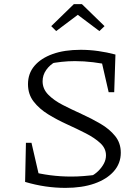

<svg xmlns="http://www.w3.org/2000/svg" viewBox="-20 -904 677 933"><path d="M298 9Q250 9 201.5 2Q153 -5 102 -20L129 -71Q174 -59 224 -52.5Q274 -46 326 -46Q356 -46 387 -48.5Q418 -51 449 -55L419 -46Q440 -56 457 -72.5Q474 -89 484.5 -108.5Q495 -128 495 -149Q495 -183 467.5 -208.5Q440 -234 397 -256Q354 -278 305.5 -300Q257 -322 214 -348.5Q171 -375 143.5 -410.5Q116 -446 116 -495Q116 -547 147.5 -584Q179 -621 236 -641.5Q293 -662 372 -662Q414 -662 457 -656Q500 -650 541 -639L522 -586Q478 -596 433 -601.5Q388 -607 344 -607Q311 -607 279.5 -603.5Q248 -600 217 -594L250 -604Q222 -589 204.5 -564Q187 -539 187 -509Q187 -472 214.5 -444Q242 -416 285 -394Q328 -372 376.5 -350Q425 -328 468.5 -302.5Q512 -277 539.5 -243Q567 -209 567 -162Q567 -110 533 -71.5Q499 -33 439 -12Q379 9 298 9ZM177 -19 102 -20 106 -210H133ZM508 -456 466 -639H541L535 -456ZM378 -884 488 -777 463 -753 358 -832 253 -753 229 -777 339 -884Z"/></svg>

Font: Piazzolla Thin Light
Style: Regular
Weight: 300
Version: Version 2.005